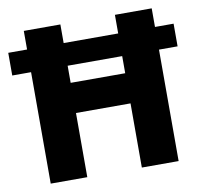

<svg xmlns="http://www.w3.org/2000/svg" viewBox="-79 -799 932 884"><g transform="rotate(-10 386.5 -357.0)"><path d="M88 0V-521H0V-627H88V-714H259V-627H514V-714H686V-627H773V-521H686V0H514V-300H259V0ZM259 -441H514V-521H259Z"/></g></svg>

Font: Noto Sans Canadian Aboriginal ExtraBold
Style: Regular
Weight: 800
Designer: Monotype Design Team, Typotheque's Kevin King
Foundry: Monotype Imaging Inc.
Version: Version 2.004; ttfautohint (v1.8.4.7-5d5b)